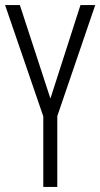

<svg xmlns="http://www.w3.org/2000/svg" viewBox="-20 -734 394 754"><path d="M178 -347 58 -714H0L150 -277V0H205V-278L354 -714H296Z"/></svg>

Font: Noto Sans Devanagari ExtraCondensed Light
Style: Regular
Weight: 300
Width: 2
Designer: Jelle Bosma - Monotype Design Team
Foundry: Monotype Imaging Inc.
Version: Version 2.004